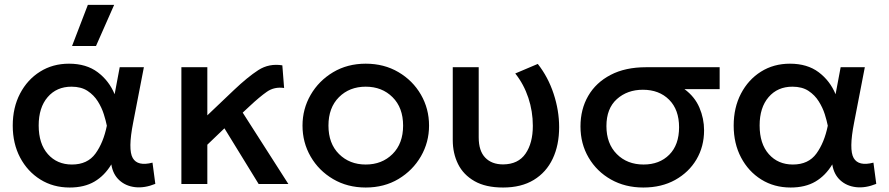

<svg xmlns="http://www.w3.org/2000/svg" viewBox="-20 -780 3769 814"><path d="M275.5 15Q205.5 15 151 -19Q96.5 -53 65.2 -112.2Q34 -171.5 34 -247.5Q34 -324 65 -383.2Q96 -442.5 149.8 -476.2Q203.5 -510 272.5 -510Q346 -510 394.2 -473.8Q442.5 -437.5 466 -380.5L487.5 -495H590L544.5 -260Q522 -146 542.8 -110Q563.5 -74 626.5 -90.5L638.5 -0.5Q593 18 553 13.5Q513 9 485.8 -16Q458.5 -41 452 -83Q423.5 -35.5 380.5 -10.2Q337.5 15 275.5 15ZM285 -82.5Q351 -82.5 384.8 -129Q418.5 -175.5 433 -247Q429 -267.5 420.2 -295.5Q411.5 -323.5 394.8 -350.2Q378 -377 351 -394.8Q324 -412.5 283 -412.5Q220 -412.5 182 -368.2Q144 -324 144 -248Q144 -170.5 183 -126.5Q222 -82.5 285 -82.5ZM285.5 -585 352.5 -759.5H464L387 -585Z M749 0V-495H859V-291L972 -398.5Q1030 -453.5 1075.2 -482.8Q1120.5 -512 1177 -503L1184.5 -407Q1143 -413 1111.5 -391Q1080 -369 1038 -329.5L1009 -302.5L1202.5 0H1076.5L931.5 -236L859 -166.5V0Z M1530.5 15Q1453 15 1392.2 -20.8Q1331.5 -56.5 1297 -116.2Q1262.5 -176 1262.5 -247.5Q1262.5 -318 1297 -377.8Q1331.5 -437.5 1392.2 -473.8Q1453 -510 1530.5 -510Q1608.5 -510 1669.2 -474.2Q1730 -438.5 1764.5 -378.8Q1799 -319 1799 -247.5Q1799 -177 1764.5 -117.2Q1730 -57.5 1669.5 -21.2Q1609 15 1530.5 15ZM1530.5 -82.5Q1599.5 -82.5 1644.2 -127Q1689 -171.5 1689 -247.5Q1689 -323.5 1644.2 -368Q1599.5 -412.5 1530.5 -412.5Q1461.5 -412.5 1417 -368Q1372.5 -323.5 1372.5 -247.5Q1372.5 -171.5 1417.2 -127Q1462 -82.5 1530.5 -82.5Z M2113 15Q2039 15 1991.8 -12Q1944.5 -39 1922 -84.5Q1899.5 -130 1899.5 -186V-495H2009.5V-197.5Q2009.5 -140.5 2037 -111.8Q2064.5 -83 2113 -83Q2177 -83.5 2208 -128.5Q2239 -173.5 2239 -246.5Q2239 -308 2220 -365.2Q2201 -422.5 2164.5 -468.5L2260 -509Q2304 -453 2327.2 -382.2Q2350.5 -311.5 2350.5 -241Q2350.5 -164.5 2323.2 -107Q2296 -49.5 2243 -17.2Q2190 15 2113 15Z M2707.5 15Q2630.5 15 2570.2 -19Q2510 -53 2475.5 -111.8Q2441 -170.5 2441 -244Q2441 -317 2473.8 -373.5Q2506.5 -430 2568.8 -462.5Q2631 -495 2719 -495H3031V-402H2882Q2925.5 -370 2945.2 -323.8Q2965 -277.5 2965 -227.5Q2965 -159 2932.8 -104.2Q2900.5 -49.5 2842.5 -17.2Q2784.5 15 2707.5 15ZM2708.5 -82.5Q2776 -82.5 2817.5 -124.2Q2859 -166 2859 -240.5Q2859 -315 2816.8 -357.2Q2774.5 -399.5 2705.5 -399.5Q2639.5 -399.5 2595.2 -359.8Q2551 -320 2551 -245.5Q2551 -171 2595 -126.8Q2639 -82.5 2708.5 -82.5Z M3332 15Q3262 15 3207.5 -19Q3153 -53 3121.8 -112.2Q3090.5 -171.5 3090.5 -247.5Q3090.5 -324 3121.5 -383.2Q3152.5 -442.5 3206.2 -476.2Q3260 -510 3329 -510Q3402.5 -510 3450.8 -473.8Q3499 -437.5 3522.5 -380.5L3544 -495H3646.5L3601 -260Q3578.5 -146 3599.2 -110Q3620 -74 3683 -90.5L3695 -0.5Q3649.5 18 3609.5 13.5Q3569.5 9 3542.2 -16Q3515 -41 3508.5 -83Q3480 -35.5 3437 -10.2Q3394 15 3332 15ZM3341.5 -82.5Q3407.5 -82.5 3441.2 -129Q3475 -175.5 3489.5 -247Q3485.5 -267.5 3476.8 -295.5Q3468 -323.5 3451.2 -350.2Q3434.5 -377 3407.5 -394.8Q3380.5 -412.5 3339.5 -412.5Q3276.5 -412.5 3238.5 -368.2Q3200.5 -324 3200.5 -248Q3200.5 -170.5 3239.5 -126.5Q3278.5 -82.5 3341.5 -82.5Z"/></svg>

Font: Geologica
Style: Regular
Weight: 400
Designer: Sindre Bremnes, Frode Helland
Foundry: Monokrom Skriftforlag AS
Version: Version 1.010; ttfautohint (v1.8.4.7-5d5b);gftools[0.9.28]